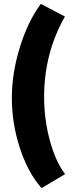

<svg xmlns="http://www.w3.org/2000/svg" viewBox="-20 -769 381 988"><path d="M194 199Q124 120 82.5 -6.5Q41 -133 41 -265Q41 -392 82 -525Q123 -658 190 -749L314 -684Q207 -495 207 -270Q207 -155 236.5 -46Q266 63 315 127Z"/></svg>

Font: Cantarell Extra Bold
Style: Regular
Weight: 800
Designer: Dave Crossland, Nikolaus Waxweiler, Florian Fecher, Jacques Le Bailly, Eben Sorkin, Alexei Vanyashin, Alexios Zavras, Em
Version: Version 0.303